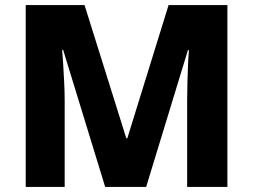

<svg xmlns="http://www.w3.org/2000/svg" viewBox="-20 -734 994 754"><path d="M393 0 228 -538H224Q226 -517 228 -484Q230 -451 232 -412Q234 -373 234 -336V0H81V-714H312L476 -191H480L642 -714H873V0H715V-339Q715 -373 716 -411Q717 -449 718.5 -482.5Q720 -516 722 -537H718L554 0Z"/></svg>

Font: Noto Sans Cherokee ExtraBold
Style: Regular
Weight: 800
Designer: Monotype Design Team
Foundry: Monotype Imaging Inc.
Version: Version 2.001; ttfautohint (v1.8.4.7-5d5b)